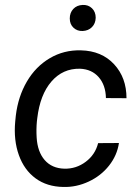

<svg xmlns="http://www.w3.org/2000/svg" viewBox="-20 -740 553 770"><path d="M34.2 0ZM238.3 -63.5Q285.6 -62.5 323.7 -91.1Q361.8 -119.6 373.5 -166L457 -166.5Q449.7 -116.7 417.2 -75.7Q384.8 -34.7 335.4 -11.7Q286.1 11.2 234.4 9.8Q168.5 8.8 122.8 -24.7Q77.1 -58.1 55.7 -117.9Q34.2 -177.7 41 -252.4L43.5 -276.9Q52.7 -353 87.9 -413.1Q123 -473.1 179.7 -506.6Q236.3 -540 304.7 -538.1Q387.7 -536.1 437.5 -482.4Q487.3 -428.7 487.3 -346.2L404.8 -346.7Q403.8 -398.4 376 -430.4Q348.1 -462.4 300.8 -464.4Q231.9 -465.8 186.3 -413.1Q140.6 -360.4 129.4 -265.6L127.9 -252.9Q125 -221.7 127 -188.5Q130.4 -131.3 159.2 -98.1Q188 -64.9 238.3 -63.5ZM259.8 -666Q259.8 -689 273.9 -704.1Q288.1 -719.2 311.5 -720.2Q334 -721.2 348.9 -706.8Q363.8 -692.4 363.8 -668.9Q363.3 -646 348.9 -631.3Q334.5 -616.7 311.5 -615.7Q290 -614.7 274.9 -628.7Q259.8 -642.6 259.8 -666Z"/></svg>

Font: Roboto
Style: Italic
Weight: 400
Italic angle: -12°
Designer: Google
Version: Version 2.134; 2016; ttfautohint (v1.6)